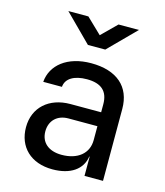

<svg xmlns="http://www.w3.org/2000/svg" viewBox="-117 -874 834 972"><g transform="rotate(15 300.0 -387.5)"><path d="M260 -645H351L490 -785H383L305 -708L225 -785H120ZM249 10C343 10 403 -32 413 -101H415V0H512V-377C512 -493 436 -560 301 -560C176 -560 97 -495 90 -406H188C191 -450 234 -476 301 -476C376 -476 413 -443 413 -375V-333H252C140 -333 65 -265 65 -162C65 -59 135 10 249 10ZM275 -73C206 -73 165 -109 165 -167C165 -223 203 -260 261 -260H413V-187C413 -117 359 -73 275 -73Z"/></g></svg>

Font: JetBrains Mono Medium
Style: Regular
Weight: 436
Monospace: yes
Designer: Philipp Nurullin, Konstantin Bulenkov
Foundry: JetBrains
Version: Version 2.305